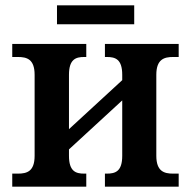

<svg xmlns="http://www.w3.org/2000/svg" viewBox="-20 -701 717 721"><path d="M194 -610H484V-681H194ZM26 0H304V-49H296C265 -49 239 -57 239 -116V-140L439 -324V-116C439 -57 413 -49 381 -49H374V0H651V-49H630C597 -49 567 -57 567 -116V-420C567 -479 597 -487 630 -487H651V-536H374V-487H381C413 -487 439 -479 439 -420V-400L239 -216V-420C239 -479 265 -487 296 -487H304V-536H26V-487H47C81 -487 110 -479 110 -420V-116C110 -57 81 -49 47 -49H26Z"/></svg>

Font: Noto Serif SemiBold
Style: Regular
Weight: 600
Designer: Monotype Design Team
Foundry: Monotype Imaging Inc.
Version: Version 2.013